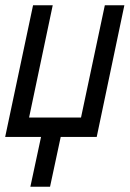

<svg xmlns="http://www.w3.org/2000/svg" viewBox="-22 -520 493 729"><path d="M88.4 -73.7H285.6L376 -500H450.2L345.2 0H208.5L168 189H93.3L133.8 0H-2.4L103.5 -500H178.2Z"/></svg>

Font: Anka/Coder Narrow
Style: Italic
Weight: 400
Width: 3
Italic angle: -12°
Monospace: yes
Version: Version 001.100